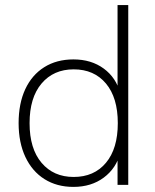

<svg xmlns="http://www.w3.org/2000/svg" viewBox="-20 -725 608 753"><path d="M268 8Q203 8 154.5 -22.5Q106 -53 79.5 -109.5Q53 -166 53 -242Q53 -319 79 -375Q105 -431 153.5 -461.5Q202 -492 268 -492Q338 -492 387 -456Q436 -420 452 -358H441V-705H483V0H441V-126H452Q436 -65 387 -28.5Q338 8 268 8ZM269 -31Q349 -31 395.5 -86.5Q442 -142 442 -242Q442 -342 395.5 -397.5Q349 -453 269 -453Q190 -453 143 -397.5Q96 -342 96 -242Q96 -142 143 -86.5Q190 -31 269 -31Z"/></svg>

Font: Nunito Sans 12pt ExtraLight 12pt ExtraLight
Style: Regular
Weight: 250
Version: Version 3.101;gftools[0.9.27]